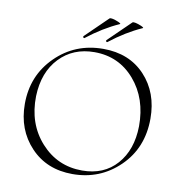

<svg xmlns="http://www.w3.org/2000/svg" viewBox="-88 -874 905 967"><g transform="rotate(10 365.0 -391.0)"><path d="M287 -673Q284 -672 282 -674Q280 -676 280 -679Q280 -682 282 -683Q283 -684 395 -793Q405 -798 441 -783Q458 -775 450 -773Q369 -737 287 -673ZM404 -673Q401 -672 399 -674Q397 -676 397 -679Q397 -682 399 -683Q400 -684 512 -793Q522 -798 558 -783Q575 -775 567 -773Q486 -737 404 -673ZM346 12Q214 12 131.5 -75.5Q49 -163 49 -295Q49 -440 148 -538Q247 -636 391 -636Q524 -636 604.5 -550Q685 -464 685 -331Q685 -181 586 -84.5Q487 12 346 12ZM391 -14Q502 -14 567.5 -88Q633 -162 635 -283Q636 -425 555.5 -518.5Q475 -612 350 -612Q241 -612 171.5 -539Q102 -466 98 -343Q95 -202 179.5 -108Q264 -14 391 -14Z"/></g></svg>

Font: Cormorant Upright Light
Style: Regular
Weight: 300
Designer: Christian Thalmann (Catharsis Fonts)
Foundry: Catharsis Fonts
Version: Version 3.302;PS 003.302;hotconv 1.0.88;makeotf.lib2.5.64775